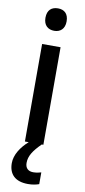

<svg xmlns="http://www.w3.org/2000/svg" viewBox="-105 -783 463 1045"><g transform="rotate(10 126.0 -260.0)"><path d="M127 -745C92 -745 68 -726 68 -683C68 -641 93 -621 127 -621C160 -621 185 -641 185 -683C185 -726 161 -745 127 -745ZM104 113C104 75 124 44 168 0H177V-539H75V0H96C55 36 25 82 25 128C25 189 60 225 131 225C156 225 175 221 192 215V150C182 153 167 157 148 157C121 157 104 142 104 113Z"/></g></svg>

Font: Noto Sans Khmer UI SemiCondensed Medium
Style: Regular
Weight: 500
Width: 4
Designer: Danh Hong and the Monotype Design Team
Foundry: Monotype Imaging Inc.
Version: Version 2.002